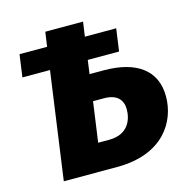

<svg xmlns="http://www.w3.org/2000/svg" viewBox="-103 -794 877 894"><g transform="rotate(-15 335.5 -347.5)"><path d="M409 -451H341L350 -517H501L516 -625H365L375 -695H193L183 -625H50L35 -517H168L96 0H353C576 0 658 -138 658 -259C658 -385 567 -451 409 -451ZM350 -132H297L324 -325H377C439 -325 466 -294 466 -248C466 -201 444 -132 350 -132Z"/></g></svg>

Font: Fira Sans ExtraBold
Style: Italic
Weight: 800
Italic angle: -8°
Designer: bBox Type GmbH & Carrois Corporate GbR & Edenspiekermann AG
Foundry: bBox Type GmbH & Carrois Corporate GbR & Edenspiekermann AG
Version: Version 4.301;PS 004.301;hotconv 1.0.88;makeotf.lib2.5.64775